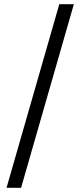

<svg xmlns="http://www.w3.org/2000/svg" viewBox="-20 -730 387 910"><path d="M11 160 261 -710H330L80 160Z"/></svg>

Font: Source Sans 3 Medium
Style: Regular
Weight: 500
Designer: Paul D. Hunt
Foundry: Adobe
Version: Version 3.052;hotconv 1.1.0;makeotfexe 2.6.0